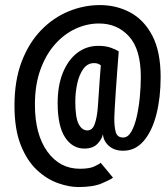

<svg xmlns="http://www.w3.org/2000/svg" viewBox="-20 -726 652 756"><path d="M288.5 10.5Q252 10.5 208.5 -4.8Q165 -20 126 -56Q87 -92 62 -154.2Q37 -216.5 37 -310Q37 -409.5 65.5 -483.8Q94 -558 142.2 -607.5Q190.5 -657 250.5 -681.5Q310.5 -706 373.5 -706Q438.5 -706 492.8 -677Q547 -648 579.8 -585.5Q612.5 -523 612.5 -422.5Q612.5 -341.5 595.8 -275.8Q579 -210 546 -171.2Q513 -132.5 465 -132.5Q430 -132.5 408.2 -152Q386.5 -171.5 385.5 -198.5Q382 -179 364 -160Q346 -141 312 -141Q265 -141 236 -185.5Q207 -230 207 -320.5Q207 -389 227.5 -439.5Q248 -490 284.2 -517.8Q320.5 -545.5 367.5 -545.5Q395.5 -545.5 416.8 -538Q438 -530.5 447.5 -523.5Q445 -492.5 442 -451.8Q439 -411 436.2 -370.8Q433.5 -330.5 431.8 -300.2Q430 -270 430 -260Q430 -226 436 -205.2Q442 -184.5 465 -184.5Q483.5 -184.5 496.8 -207.2Q510 -230 518.2 -266Q526.5 -302 530.5 -343.5Q534.5 -385 534.5 -423Q534.5 -531.5 488.2 -582.5Q442 -633.5 370 -633.5Q322.5 -633.5 277.5 -612.8Q232.5 -592 196.5 -551.5Q160.5 -511 139 -451.5Q117.5 -392 117.5 -314Q117.5 -197.5 166.2 -129.5Q215 -61.5 294.5 -61.5Q332 -61.5 351.2 -70.5Q370.5 -79.5 376.5 -85L425 -26.5Q415 -18.5 381 -4Q347 10.5 288.5 10.5ZM323.5 -212.5Q343.5 -212.5 352.2 -235.8Q361 -259 364.5 -296Q365 -301.5 366.5 -322.2Q368 -343 369.8 -370.5Q371.5 -398 373.5 -424.8Q375.5 -451.5 377 -468.5Q367 -477.5 350.5 -477.5Q324.5 -477.5 308 -454.5Q291.5 -431.5 284 -396.5Q276.5 -361.5 276.5 -326Q276.5 -262.5 289.8 -237.5Q303 -212.5 323.5 -212.5Z"/></svg>

Font: Trispace Condensed
Style: Regular
Weight: 400
Width: 3
Designer: Tyler Finck
Foundry: Etcetera Type Company
Version: Version 1.210; ttfautohint (v1.8.3)